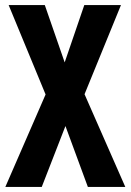

<svg xmlns="http://www.w3.org/2000/svg" viewBox="-20 -734 513 754"><path d="M472 0H325L237 -239L144 0H1L159 -363L14 -714H156L234 -489L311 -714H455L312 -364Z"/></svg>

Font: Noto Sans Thai ExtCond
Style: Bold
Weight: 700
Width: 2
Designer: Monotype Design Team
Foundry: Monotype Imaging Inc.
Version: Version 2.002; ttfautohint (v1.8.4.7-5d5b)